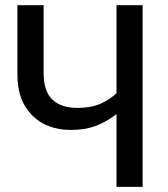

<svg xmlns="http://www.w3.org/2000/svg" viewBox="-20 -727 655 747"><path d="M149.7 -706.7V-442.6Q149.7 -372.3 183.6 -339.7Q217.4 -307.2 281.5 -307.2Q334.9 -307.2 371.8 -323.8Q408.7 -340.5 433.3 -364.6V-706.7H534.9V0H433.3V-282.6Q390.3 -250.8 350 -236.2Q309.7 -221.5 255.9 -221.5Q161 -221.5 104.4 -279Q47.7 -336.4 47.7 -435.4V-706.7Z"/></svg>

Font: Fira Code Retina
Style: Regular
Weight: 450
Monospace: yes
Designer: Carrois Corporate, Edenspiekermann AG, Nikita Prokopov
Foundry: Carrois Corporate, Edenspiekermann AG, Nikita Prokopov
Version: Version 6.002